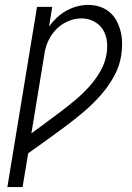

<svg xmlns="http://www.w3.org/2000/svg" viewBox="-20 -763 540 783"><path d="M10 0 131 -735H193L180 -655Q194 -674 212 -691Q230 -708 251 -719.5Q272 -731 294.5 -737Q317 -743 340 -743Q365 -743 387.5 -735.5Q410 -728 427.5 -713Q445 -698 456 -677Q467 -656 472.5 -632.5Q478 -609 478 -584.5Q478 -560 474 -535Q467 -491 444 -450Q421 -409 389.5 -373.5Q358 -338 322 -307.5Q286 -277 248 -248.5Q210 -220 171.5 -192.5Q133 -165 95 -138L72 0ZM108 -219Q139 -242 169.5 -264.5Q200 -287 230.5 -310Q261 -333 290 -357.5Q319 -382 344.5 -410.5Q370 -439 389 -472Q408 -505 414 -540Q419 -568 416 -594.5Q413 -621 399.5 -642.5Q386 -664 362.5 -676Q339 -688 312 -688Q286 -688 260 -677.5Q234 -667 214 -648Q194 -629 181 -604.5Q168 -580 163 -554Z"/></svg>

Font: Iosevka SS18 Light
Style: Italic
Weight: 300
Italic angle: -9°
Monospace: yes
Designer: Belleve Invis
Foundry: Belleve Invis
Version: Version 25.1.1; ttfautohint (v1.8.4)